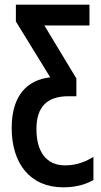

<svg xmlns="http://www.w3.org/2000/svg" viewBox="-20 -562 432 822"><path d="M251 240C316 240 356 222 380 209V110C351 127 312 146 259 146C179 146 136 89 136 -10C136 -106 183 -150 273 -150H307V-226L170 -453H363V-542H48V-470L195 -231C98 -220 30 -155 30 -14C30 138 109 240 251 240Z"/></svg>

Font: Noto Sans Display Condensed Medium
Style: Regular
Weight: 500
Width: 3
Designer: Monotype Design Team
Foundry: Monotype Imaging Inc.
Version: Version 1.900